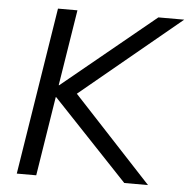

<svg xmlns="http://www.w3.org/2000/svg" viewBox="-51 -756 795 806"><g transform="rotate(5 346.5 -352.5)"><path d="M49 0 161 -705H243L192 -385H194L584 -705H693L271 -356L602 0H502L186 -334H184L131 0Z"/></g></svg>

Font: Nunito Sans
Style: Italic
Weight: 400
Italic angle: -9°
Designer: Vernon Adams
Foundry: Vernon Adams
Version: Version 3.006; ttfautohint (v1.8.3)